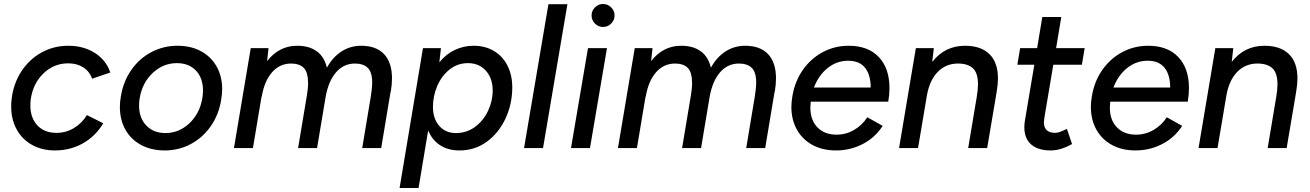

<svg xmlns="http://www.w3.org/2000/svg" viewBox="-20 -741 6556 961"><path d="M36 -207Q36 -231 38 -244Q47 -322 86.5 -383Q126 -444 187.5 -478Q249 -512 321 -512Q399 -512 455.5 -475.5Q512 -439 532 -378L441 -347Q428 -384 396.5 -404Q365 -424 321 -424Q250 -424 197.5 -373.5Q145 -323 134 -244Q132 -233 132 -213Q132 -151 167 -113.5Q202 -76 263 -76Q310 -76 350 -100Q390 -124 415 -165L497 -124Q457 -58 394 -23Q331 12 256 12Q190 12 140 -16Q90 -44 63 -94Q36 -144 36 -207Z M580 -206Q580 -229 585 -259Q597 -333 637 -390.5Q677 -448 737.5 -480Q798 -512 868 -512Q935 -512 985.5 -485Q1036 -458 1064 -408.5Q1092 -359 1092 -295Q1092 -273 1087 -241Q1075 -167 1035 -109.5Q995 -52 935 -20Q875 12 805 12Q738 12 687 -15Q636 -42 608 -91.5Q580 -141 580 -206ZM676 -213Q676 -151 712 -113Q748 -75 808 -75Q876 -75 928 -124Q980 -173 993 -251Q996 -271 996 -288Q996 -351 960.5 -388Q925 -425 865 -425Q797 -425 744.5 -376Q692 -327 679 -249Q676 -230 676 -213Z M1235 -500H1324L1317 -435Q1346 -473 1384 -492.5Q1422 -512 1467 -512Q1528 -512 1566 -484Q1604 -456 1616 -402Q1646 -456 1690 -484Q1734 -512 1788 -512Q1862 -512 1902 -470.5Q1942 -429 1942 -348Q1942 -318 1936 -282H1935L1888 0H1793L1836 -258Q1843 -304 1843 -325Q1843 -380 1820.5 -401.5Q1798 -423 1757 -423Q1700 -423 1662 -379Q1624 -335 1610 -257L1567 0H1472L1515 -257Q1522 -295 1522 -325Q1522 -380 1500 -401.5Q1478 -423 1437 -423Q1380 -423 1341.5 -379Q1303 -335 1290 -257H1289L1246 0H1151Z M2097 -500H2187L2179 -429Q2212 -470 2256.5 -491Q2301 -512 2350 -512Q2408 -512 2452 -486Q2496 -460 2520 -412.5Q2544 -365 2544 -304Q2544 -221 2510.5 -148.5Q2477 -76 2417 -32Q2357 12 2280 12Q2223 12 2183 -14Q2143 -40 2123 -88L2075 200H1980ZM2262 -75Q2315 -75 2357 -105.5Q2399 -136 2422.5 -185.5Q2446 -235 2446 -288Q2446 -349 2412 -387Q2378 -425 2322 -425Q2270 -425 2230 -393Q2190 -361 2168.5 -310.5Q2147 -260 2147 -206Q2147 -147 2178.5 -111Q2210 -75 2262 -75Z M2725 -720H2820L2698 0H2603Z M2923 -500H3018L2933 0H2838ZM2941 -664Q2941 -687 2958 -704Q2975 -721 2998 -721Q3022 -721 3039 -704Q3056 -687 3056 -664Q3056 -640 3039 -623Q3022 -606 2998 -606Q2975 -606 2958 -623Q2941 -640 2941 -664Z M3157 -500H3246L3239 -435Q3268 -473 3306 -492.5Q3344 -512 3389 -512Q3450 -512 3488 -484Q3526 -456 3538 -402Q3568 -456 3612 -484Q3656 -512 3710 -512Q3784 -512 3824 -470.5Q3864 -429 3864 -348Q3864 -318 3858 -282H3857L3810 0H3715L3758 -258Q3765 -304 3765 -325Q3765 -380 3742.5 -401.5Q3720 -423 3679 -423Q3622 -423 3584 -379Q3546 -335 3532 -257L3489 0H3394L3437 -257Q3444 -295 3444 -325Q3444 -380 3422 -401.5Q3400 -423 3359 -423Q3302 -423 3263.5 -379Q3225 -335 3212 -257H3211L3168 0H3073Z M3941 -206Q3941 -229 3946 -259Q3958 -333 3998 -390.5Q4038 -448 4098 -480Q4158 -512 4228 -512Q4325 -512 4378.5 -455.5Q4432 -399 4432 -300Q4432 -268 4426 -232H4038Q4036 -212 4036 -203Q4036 -140 4071.5 -103.5Q4107 -67 4167 -67Q4215 -67 4255.5 -91Q4296 -115 4321 -154L4398 -111Q4360 -52 4298 -20Q4236 12 4164 12Q4097 12 4046.5 -15.5Q3996 -43 3968.5 -92.5Q3941 -142 3941 -206ZM4338 -303Q4338 -366 4310 -401.5Q4282 -437 4225 -437Q4168 -437 4122.5 -400.5Q4077 -364 4054 -303Z M4564 -500H4654L4646 -431Q4709 -512 4810 -512Q4889 -512 4932 -470.5Q4975 -429 4975 -348Q4975 -320 4969 -285L4966 -266L4921 0H4826L4869 -257Q4875 -292 4875 -318Q4875 -377 4849 -400Q4823 -423 4775 -423Q4714 -423 4673 -380.5Q4632 -338 4619 -261L4575 0H4480Z M5107 -104Q5107 -120 5110 -138L5157 -417H5072L5086 -500H5171L5197 -656H5292L5266 -500H5409L5395 -417H5252L5207 -150Q5205 -136 5205 -129Q5205 -76 5262 -76Q5281 -76 5320 -96L5346 -20Q5288 12 5240 12Q5175 12 5141 -18Q5107 -48 5107 -104Z M5440 -206Q5440 -229 5445 -259Q5457 -333 5497 -390.5Q5537 -448 5597 -480Q5657 -512 5727 -512Q5824 -512 5877.5 -455.5Q5931 -399 5931 -300Q5931 -268 5925 -232H5537Q5535 -212 5535 -203Q5535 -140 5570.5 -103.5Q5606 -67 5666 -67Q5714 -67 5754.5 -91Q5795 -115 5820 -154L5897 -111Q5859 -52 5797 -20Q5735 12 5663 12Q5596 12 5545.5 -15.5Q5495 -43 5467.5 -92.5Q5440 -142 5440 -206ZM5837 -303Q5837 -366 5809 -401.5Q5781 -437 5724 -437Q5667 -437 5621.5 -400.5Q5576 -364 5553 -303Z M6063 -500H6153L6145 -431Q6208 -512 6309 -512Q6388 -512 6431 -470.5Q6474 -429 6474 -348Q6474 -320 6468 -285L6465 -266L6420 0H6325L6368 -257Q6374 -292 6374 -318Q6374 -377 6348 -400Q6322 -423 6274 -423Q6213 -423 6172 -380.5Q6131 -338 6118 -261L6074 0H5979Z"/></svg>

Font: Oak Sans Medium
Style: Italic
Weight: 500
Italic angle: -9.49998°
Foundry: Erik Kennedy, Walven
Version: Version 1.000